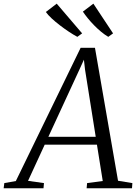

<svg xmlns="http://www.w3.org/2000/svg" viewBox="-80 -1004 742 1024"><path d="M-60.5 0 -57 -27.5 4.5 -38.5 350 -749H426.5L549.5 -40L626 -27.5L624 0H382L384.5 -27.5L468 -38.5L437 -232.5H158.5L69.5 -39.5L154.5 -27.5L152 0ZM178 -274.5H430.5L373.5 -633L367.5 -685.5L345 -636ZM523 -826 497.5 -807.5Q478 -819 458.5 -835.2Q439 -851.5 421 -870Q403 -888.5 388 -907Q373 -925.5 362 -942L418 -984.5ZM358 -826 332.5 -807.5Q311 -819 287 -835Q263 -851 239.5 -869Q216 -887 196.2 -905.2Q176.5 -923.5 164.5 -940L222.5 -984.5Z"/></svg>

Font: Merriweather 72pt Light
Style: Italic
Weight: 300
Italic angle: -7.8°
Version: Version 2.101